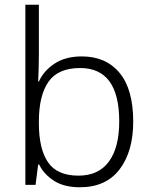

<svg xmlns="http://www.w3.org/2000/svg" viewBox="-20 -780 639 810"><path d="M144 -550Q144 -521 143 -488.5Q142 -456 141 -436H144Q164 -481 210 -511.5Q256 -542 325 -542Q427 -542 484.5 -472.5Q542 -403 542 -267Q542 -141 484.5 -65.5Q427 10 317 10Q250 10 207.5 -17.5Q165 -45 145 -86H141L130 0H87V-760H144ZM318 -493Q225 -493 184.5 -435Q144 -377 144 -267V-260Q144 -152 182.5 -95.5Q221 -39 311 -39Q396 -39 439.5 -98.5Q483 -158 483 -268Q483 -493 318 -493Z"/></svg>

Font: Noto Sans Canadian Aboriginal Light
Style: Regular
Weight: 300
Designer: Monotype Design Team, Typotheque's Kevin King
Foundry: Monotype Imaging Inc.
Version: Version 2.004; ttfautohint (v1.8.4.7-5d5b)